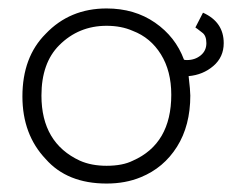

<svg xmlns="http://www.w3.org/2000/svg" viewBox="-20 -426 549 454"><path d="M422 -284Q441 -284 454.5 -295Q468 -306 468 -324Q468 -342 458 -349Q444 -360 442 -361L460 -396Q509 -374 509 -324Q509 -291 484.5 -270Q460 -249 426 -246Q430 -212 430 -200Q430 -129 398.5 -79Q367 -29 313 -7Q277 8 232 8Q139 8 88 -50Q33 -108 33 -198Q33 -291 88 -346Q145 -406 232 -406Q298 -406 346.5 -372.5Q395 -339 415 -285Q416 -284 422 -284ZM294 -46Q385 -86 385 -202Q385 -258 360.5 -297.5Q336 -337 294 -353Q267 -365 232 -365Q166 -365 120 -319Q78 -277 78 -200Q78 -88 169 -46Q196 -34 232 -34Q270 -34 294 -46Z"/></svg>

Font: Bhavuka
Style: Regular
Weight: 400
Version: 2.94.0; ttfautohint (v1.2) -l 7 -r 28 -G 50 -x 13 -D deva -f